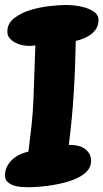

<svg xmlns="http://www.w3.org/2000/svg" viewBox="-35 -745 422 784"><path d="M367.2 -663.1Q367.2 -644.5 358.9 -629.9Q350.6 -615.2 336.9 -605Q323.2 -594.7 306.6 -587.9Q290 -581.1 274.4 -578.1Q272.5 -467.8 266.1 -365.2Q259.8 -262.7 246.1 -153.3H252Q267.6 -153.3 282.7 -149.9Q297.9 -146.5 310.1 -138.2Q322.3 -129.9 329.6 -117.7Q336.9 -105.5 336.9 -87.9Q336.9 -65.4 322.8 -48.8Q308.6 -32.2 285.6 -20.5Q262.7 -8.8 234.4 -1Q206.1 6.8 177.7 11.2Q149.4 15.6 124 17.6Q98.6 19.5 83 19.5Q71.3 19.5 54.2 18.6Q37.1 17.6 22 12.7Q6.8 7.8 -3.9 -2Q-14.6 -11.7 -14.6 -28.3Q-14.6 -48.8 -6.3 -64.9Q2 -81.1 15.6 -93.8Q29.3 -106.4 46.4 -114.3Q63.5 -122.1 81.1 -126Q87.9 -179.7 93.8 -232.9Q99.6 -286.1 101.6 -340.8Q103.5 -396.5 105.5 -450.7Q107.4 -504.9 109.4 -559.6Q102.5 -558.6 96.7 -558.1Q90.8 -557.6 85.9 -557.6Q72.3 -557.6 56.6 -560.5Q41 -563.5 27.3 -570.8Q13.7 -578.1 4.4 -588.9Q-4.9 -599.6 -4.9 -616.2Q-4.9 -649.4 22.9 -670.9Q50.8 -692.4 89.4 -704.1Q127.9 -715.8 168 -720.2Q208 -724.6 232.4 -724.6Q246.1 -724.6 268.6 -722.7Q291 -720.7 313 -713.9Q335 -707 351.1 -695.3Q367.2 -683.6 367.2 -663.1Z"/></svg>

Font: Chewy
Style: Regular
Weight: 400
Version: Version 1.001